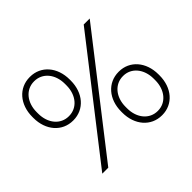

<svg xmlns="http://www.w3.org/2000/svg" viewBox="-161 -917 1133 1133"><g transform="rotate(-45 405.5 -350.0)"><path d="M208 -343H210C301 -343 365 -417 365 -520V-529C365 -632 301 -706 210 -706H208C117 -706 53 -632 53 -529V-520C53 -417 117 -343 208 -343ZM108 0H158L703 -700H653ZM208 -379C140 -379 91 -437 91 -518V-531C91 -612 140 -670 208 -670H210C278 -670 327 -612 327 -531V-518C327 -437 278 -379 210 -379ZM601 6H603C693 6 757 -68 757 -171V-180C757 -283 693 -357 603 -357H601C510 -357 446 -283 446 -180V-171C446 -68 510 6 601 6ZM601 -30C533 -30 484 -88 484 -169V-182C484 -263 533 -321 601 -321H603C670 -321 719 -263 719 -182V-169C719 -88 670 -30 603 -30Z"/></g></svg>

Font: Fixel Text ExtraLight
Style: Regular
Weight: 200
Width: 4
Designer: AlfaBravo + MacPaw
Foundry: Kyrylo Tkachov, Marchela Mozhyna, Serhii Makarenko, Maria Weinstein, Zakhar Kryvoshyya
Version: Version 1.211